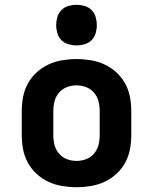

<svg xmlns="http://www.w3.org/2000/svg" viewBox="-20 -775 640 803"><path d="M300 8Q270 8 240 3Q210 -2 183 -14.5Q156 -27 133.5 -47.5Q111 -68 96.5 -94.5Q82 -121 76.5 -150.5Q71 -180 71 -210V-310Q71 -340 76.5 -369.5Q82 -399 96.5 -425.5Q111 -452 133.5 -472.5Q156 -493 183 -505.5Q210 -518 240 -523Q270 -528 300 -528Q330 -528 360 -523Q390 -518 417 -505.5Q444 -493 466.5 -472.5Q489 -452 503.5 -425.5Q518 -399 523.5 -369.5Q529 -340 529 -310V-210Q529 -180 523.5 -150.5Q518 -121 503.5 -94.5Q489 -68 466.5 -47.5Q444 -27 417 -14.5Q390 -2 360 3Q330 8 300 8ZM300 -102Q321 -102 340.5 -109.5Q360 -117 373.5 -133Q387 -149 392 -169Q397 -189 397 -210V-310Q397 -331 392 -351Q387 -371 373.5 -387Q360 -403 340.5 -410.5Q321 -418 300 -418Q279 -418 259.5 -410.5Q240 -403 226.5 -387Q213 -371 208 -351Q203 -331 203 -310V-210Q203 -189 208 -169Q213 -149 226.5 -133Q240 -117 259.5 -109.5Q279 -102 300 -102ZM300 -585Q283 -585 266 -590Q249 -595 237 -607Q225 -619 220 -636Q215 -653 215 -670Q215 -687 220 -704Q225 -721 237 -733Q249 -745 266 -750Q283 -755 300 -755Q317 -755 334 -750Q351 -745 363 -733Q375 -721 380 -704Q385 -687 385 -670Q385 -653 380 -636Q375 -619 363 -607Q351 -595 334 -590Q317 -585 300 -585Z"/></svg>

Font: Iosevka Extrabold Extended
Style: Regular
Weight: 800
Width: 7
Monospace: yes
Designer: Belleve Invis
Foundry: Belleve Invis
Version: Version 32.5.0; ttfautohint (v1.8.4)